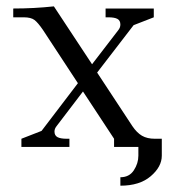

<svg xmlns="http://www.w3.org/2000/svg" viewBox="-20 -466 552 609"><path d="M22 -411.1V-439Q87.9 -439 150.9 -445.8L272 -262.2L355 -370.1Q361.8 -378.4 361.8 -388.2Q361.8 -400.9 352.5 -406Q343.3 -411.1 323.2 -411.1H314.9V-439H467.8V-411.1L403.8 -386.2L288.1 -235.8L399.9 -65.9Q414.1 -44.9 430.4 -35.4Q446.8 -25.9 471.2 -25.9H493.2V27.8Q493.2 63 458 93Q422.9 123 361.8 123V96.2Q390.1 96.2 404.5 74.2Q418.9 52.2 418.9 27.8V0H341.8V-25.9L243.2 -175.8L160.2 -66.9Q152.8 -58.1 152.8 -48.8Q152.8 -36.1 162.4 -31Q171.9 -25.9 191.9 -25.9H200.2V0H47.9V-25.9L111.8 -50.8L227.1 -202.1L116.2 -371.1Q100.6 -394 89.4 -402.6Q78.1 -411.1 55.2 -411.1Z"/></svg>

Font: Dihjauti S
Style: Regular
Weight: 400
Designer: T. Christopher White
Version: Version 3.0.0